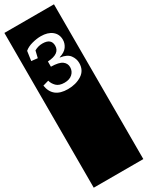

<svg xmlns="http://www.w3.org/2000/svg" viewBox="-298 -959 933 1214"><g transform="rotate(-30 169.0 -352.0)"><path d="M-12 -917H350V213H-12ZM91 -673 103 -723Q131 -739 162 -739Q226 -739 226 -687Q226 -628 136 -623V-585Q194 -584 217 -567Q240 -550 240 -522Q240 -493 219 -473.5Q198 -454 161 -454Q122 -454 102.5 -473.5Q83 -493 77 -517L35 -505Q50 -408 159 -408Q218 -408 260.5 -435Q303 -462 303 -516Q303 -547 283.5 -573.5Q264 -600 214 -607V-609Q254 -621 270.5 -644.5Q287 -668 287 -695Q287 -736 257 -760Q227 -784 176 -784Q147 -784 112.5 -775Q78 -766 56 -747L46 -678Z"/></g></svg>

Font: Zilla Slab Highlight
Style: Regular
Weight: 400
Designer: Typotheque Type Foundry
Foundry: Typotheque type foundry
Version: Version 1.1; 2017; ttfautohint (v1.6)